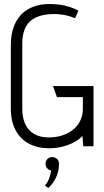

<svg xmlns="http://www.w3.org/2000/svg" viewBox="-20 -729 519 957"><path d="M204 196 221 208Q228 202 237 191Q246 180 254.5 165Q263 150 268.5 130.5Q274 111 274 87Q274 72 264 63Q254 54 240 54Q226 54 216.5 63.5Q207 73 207 87Q207 100 215 109.5Q223 119 235 121Q233 137 226.5 156.5Q220 176 204 196ZM354 -638 371 -676Q350 -687 327 -694.5Q304 -702 279.5 -705.5Q255 -709 229 -709Q166 -709 122.5 -684.5Q79 -660 56.5 -614Q34 -568 34 -504V-189Q34 -124 58 -79.5Q82 -35 125 -12.5Q168 10 225 10Q258 10 289 2.5Q320 -5 346.5 -18.5Q373 -32 391 -51L395 0H446V-300H244L264 -245H393V-187Q393 -154 380 -127.5Q367 -101 344 -82.5Q321 -64 290 -54Q259 -44 223 -44Q180 -44 150.5 -61Q121 -78 106 -110Q91 -142 91 -187V-512Q91 -564 109.5 -596.5Q128 -629 163.5 -644Q199 -659 248 -659Q265 -659 282.5 -657Q300 -655 318 -650.5Q336 -646 354 -638Z"/></svg>

Font: Advent Pro
Style: Regular
Weight: 400
Designer: VivaRado, Andreas Kalpakidis
Foundry: VivaRado, Andreas Kalpakidis
Version: Version 3.000